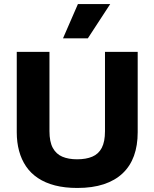

<svg xmlns="http://www.w3.org/2000/svg" viewBox="-20 -917 765 951"><path d="M363 14Q301 14 252.5 1.5Q204 -11 168 -35Q132 -59 109 -93Q86 -127 74.5 -169.5Q63 -212 63 -262V-660H225V-267Q225 -215 241.5 -184.5Q258 -154 288.5 -141Q319 -128 362 -128Q406 -128 437 -141Q468 -154 484 -184.5Q500 -215 500 -267V-660H662V-262Q662 -196 643.5 -145Q625 -94 587.5 -58.5Q550 -23 494 -4.5Q438 14 363 14ZM415 -727H292L366 -897H526Z"/></svg>

Font: Bricolage Grotesque 48pt Condensed ExtraBold ExtraBold
Style: Regular
Weight: 800
Version: Version 1.000;gftools[0.9.30]